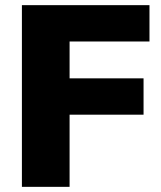

<svg xmlns="http://www.w3.org/2000/svg" viewBox="-20 -725 623 745"><path d="M65 0V-705H560V-564H250V-421H537V-280H250V0Z"/></svg>

Font: Mulish ExtraLight Black
Style: Regular
Weight: 900
Version: Version 3.603